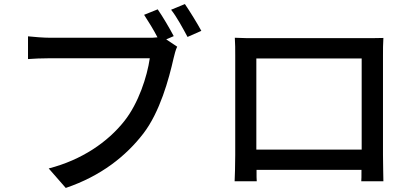

<svg xmlns="http://www.w3.org/2000/svg" viewBox="-20 -882 2040 946"><path d="M836 -704C816 -742 782 -800 757 -836L690 -809C711 -777 737 -735 756 -698C741 -696 726 -696 714 -696H227C194 -696 147 -700 118 -703V-591C144 -593 184 -595 226 -595H718C705 -504 662 -373 593 -286C511 -182 383 -94 220 -52L304 44C478 -15 601 -113 687 -225C768 -331 812 -492 835 -594C840 -614 845 -636 853 -652L799 -688ZM823 -834C851 -799 882 -741 904 -700L972 -730C952 -767 915 -827 891 -862Z M1762 -594V-145H1243V-594ZM1867 -609C1867 -637 1867 -668 1869 -695C1836 -694 1800 -694 1777 -694H1234C1209 -694 1177 -694 1137 -696C1139 -670 1139 -635 1139 -609V-118C1139 -78 1137 2 1136 11H1245C1244 6 1244 -18 1244 -45H1761C1761 -17 1761 7 1760 11H1869C1869 3 1867 -83 1867 -118Z"/></svg>

Font: Noto Sans T Chinese Medium
Style: Regular
Weight: 500
Designer: Ryoko NISHIZUKA (kana & ideographs); Paul D. Hunt (Latin, Greek & Cyrillic); Wenlong ZHANG (bopomofo); Sandoll Communica
Foundry: Adobe Systems Incorporated
Version: Version 1.000;PS 1;hotconv 1.0.78;makeotf.lib2.5.61930